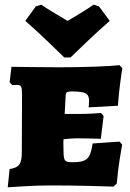

<svg xmlns="http://www.w3.org/2000/svg" viewBox="-20 -791 556 819"><path d="M21 -70Q51 -74 62 -89Q73 -104 73 -139L74 -387Q74 -413 70 -421Q66 -429 53 -429L32 -428L21 -440L29 -506Q50 -506 108.5 -505Q167 -504 232 -504Q307 -504 381 -506.5Q455 -509 490 -513L502 -500Q499 -485 492.5 -435.5Q486 -386 483 -340L358 -333Q358 -336 359 -344Q360 -352 360 -361Q360 -385 345 -393Q330 -401 285 -401Q270 -401 265 -397Q260 -393 260 -382L256 -305H321Q346 -305 373 -306.5Q400 -308 411 -309L422 -296L410 -199Q400 -199 372 -200Q344 -201 313 -201Q296 -201 277 -199.5Q258 -198 251 -197Q250 -186 250.5 -170Q251 -154 251 -146Q251 -116 257 -107.5Q263 -99 287 -99Q320 -99 336.5 -105Q353 -111 361.5 -127.5Q370 -144 375 -179L490 -187L501 -174Q498 -160 490.5 -111.5Q483 -63 478 -8L464 5Q441 4 360.5 2Q280 0 196 0Q140 0 84.5 3.5Q29 7 13 8ZM88 -702 133 -764 156 -771Q194 -745 268 -702Q336 -741 379 -771L402 -764L448 -702Q399 -659 347.5 -610Q296 -561 281 -546H254Q239 -561 188 -610Q137 -659 88 -702Z"/></svg>

Font: Alegreya SC Black
Style: Regular
Weight: 900
Designer: Juan Pablo del Peral
Foundry: Huerta Tipografica
Version: Version 2.007; ttfautohint (v1.6)